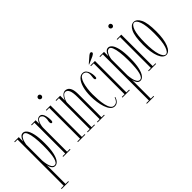

<svg xmlns="http://www.w3.org/2000/svg" viewBox="-59 -1337 2217 2217"><g transform="rotate(-45 1050.0 -228.0)"><path d="M10 250V240H53.5V-513.5H10V-523.5H83.5V-452Q87.5 -465 95.2 -482.2Q103 -499.5 117 -512.5Q131 -525.5 152.5 -525.5Q176.5 -525.5 198 -499.5Q219.5 -473.5 233 -415Q246.5 -356.5 246.5 -259Q246.5 -163.5 232.5 -104.2Q218.5 -45 196 -17.5Q173.5 10 148 10Q125.5 10 112 -3.5Q98.5 -17 91.8 -35.2Q85 -53.5 83.5 -67.5V240H128V250ZM149 -1Q181.5 -1 198 -62.2Q214.5 -123.5 214.5 -256.5Q214.5 -329.5 207.2 -386.8Q200 -444 186.2 -477Q172.5 -510 152 -510Q130.5 -510 116.2 -491.8Q102 -473.5 94.2 -448.5Q86.5 -423.5 83.5 -403.5V-139Q86 -109 92.5 -77Q99 -45 112.8 -23Q126.5 -1 149 -1Z M285.5 0V-10H329V-513.5H285.5V-523.5H359V-460Q359.5 -464.5 366.5 -480.8Q373.5 -497 388.2 -511.8Q403 -526.5 425.5 -526.5Q447.5 -526.5 460.8 -508.8Q474 -491 480.2 -462.5Q486.5 -434 486.5 -401Q486.5 -387 483.2 -378Q480 -369 471 -369Q461 -369 457.8 -378.2Q454.5 -387.5 454.5 -400Q454.5 -411.5 457.8 -422Q461 -432.5 461 -447.5Q461 -483 447.8 -498.8Q434.5 -514.5 420 -514.5Q398.5 -514.5 385 -493.5Q371.5 -472.5 365.2 -445Q359 -417.5 359 -397.5V-10H404.5V0Z M584.5 -652Q572.5 -652 564.5 -660Q556.5 -668 556.5 -679Q556.5 -690.5 564.5 -698.5Q572.5 -706.5 584.5 -706.5Q595 -706.5 602.5 -698.5Q610 -690.5 610 -679Q610 -668 602.5 -660Q595 -652 584.5 -652ZM526.5 0V-10H571V-513.5H526.5V-523.5H601V-10H646.5V0Z M685.5 0V-10H729.5V-513.5H685.5V-523.5H759.5V-446.5Q765.5 -464 777 -482.5Q788.5 -501 804.8 -513.8Q821 -526.5 841 -526.5Q857.5 -526.5 876 -516.8Q894.5 -507 907.8 -476.5Q921 -446 921 -383.5V-10H963V0H847.5V-10H891V-370Q891 -446 875.2 -479.8Q859.5 -513.5 829.5 -513.5Q815.5 -513.5 802.8 -501.2Q790 -489 780.2 -471.5Q770.5 -454 765 -436.8Q759.5 -419.5 759.5 -409V-10H804V0Z M1121 10Q1089.5 10 1067.2 -16Q1045 -42 1030.8 -83.8Q1016.5 -125.5 1009.8 -174Q1003 -222.5 1003 -267.5Q1003 -348.5 1019.5 -406.5Q1036 -464.5 1063.8 -495.5Q1091.5 -526.5 1124 -526.5Q1153 -526.5 1170.2 -507.8Q1187.5 -489 1195.5 -460.2Q1203.5 -431.5 1203.5 -401Q1203.5 -386 1201 -377.5Q1198.5 -369 1189 -369Q1179.5 -369 1176.5 -377Q1173.5 -385 1173.5 -396.5Q1173.5 -408 1176.2 -420.2Q1179 -432.5 1179 -447.5Q1179 -482.5 1163.2 -499Q1147.5 -515.5 1124 -515.5Q1101.5 -515.5 1084.8 -494Q1068 -472.5 1057.2 -437Q1046.5 -401.5 1041 -358Q1035.5 -314.5 1035.5 -270Q1035.5 -229 1038.8 -182.2Q1042 -135.5 1051 -94.2Q1060 -53 1077 -27Q1094 -1 1121 -1Q1152 -1 1169.2 -23Q1186.5 -45 1191 -65.5L1199.5 -61Q1190 -31 1170 -10.5Q1150 10 1121 10Z M1253 0V-10H1297.5V-513.5H1253V-523.5H1327.5V-10H1373V0ZM1251 -541.5 1249 -546 1329 -615Q1336 -621 1343.8 -625Q1351.5 -629 1358.5 -629Q1368.5 -629 1373.5 -619.5Q1375.5 -616 1375.5 -612.5Q1375.5 -603 1364.5 -595Q1353.5 -587 1342.5 -581.5Z M1402 250V240H1445.5V-513.5H1402V-523.5H1475.5V-452Q1479.5 -465 1487.2 -482.2Q1495 -499.5 1509 -512.5Q1523 -525.5 1544.5 -525.5Q1568.5 -525.5 1590 -499.5Q1611.5 -473.5 1625 -415Q1638.5 -356.5 1638.5 -259Q1638.5 -163.5 1624.5 -104.2Q1610.5 -45 1588 -17.5Q1565.5 10 1540 10Q1517.5 10 1504 -3.5Q1490.5 -17 1483.8 -35.2Q1477 -53.5 1475.5 -67.5V240H1520V250ZM1541 -1Q1573.5 -1 1590 -62.2Q1606.5 -123.5 1606.5 -256.5Q1606.5 -329.5 1599.2 -386.8Q1592 -444 1578.2 -477Q1564.5 -510 1544 -510Q1522.5 -510 1508.2 -491.8Q1494 -473.5 1486.2 -448.5Q1478.5 -423.5 1475.5 -403.5V-139Q1478 -109 1484.5 -77Q1491 -45 1504.8 -23Q1518.5 -1 1541 -1Z M1741 -652Q1729 -652 1721 -660Q1713 -668 1713 -679Q1713 -690.5 1721 -698.5Q1729 -706.5 1741 -706.5Q1751.5 -706.5 1759 -698.5Q1766.5 -690.5 1766.5 -679Q1766.5 -668 1759 -660Q1751.5 -652 1741 -652ZM1683 0V-10H1727.5V-513.5H1683V-523.5H1757.5V-10H1803V0Z M1961 11Q1911 11 1881.5 -63Q1852 -137 1852 -263.5Q1852 -402.5 1882.8 -464.5Q1913.5 -526.5 1961 -526.5Q2008.5 -526.5 2039.2 -464.5Q2070 -402.5 2070 -263.5Q2070 -137 2040 -63Q2010 11 1961 11ZM1961 2Q1993.5 2 2015.5 -65.2Q2037.5 -132.5 2037.5 -263.5Q2037.5 -392 2015.5 -454.8Q1993.5 -517.5 1961 -517.5Q1927.5 -517.5 1905.8 -454.8Q1884 -392 1884 -263.5Q1884 -132.5 1905.8 -65.2Q1927.5 2 1961 2Z"/></g></svg>

Font: Imbue 100pt Thin
Style: Regular
Weight: 100
Designer: Tyler Finck
Foundry: Etcetera Type Company
Version: Version 1.102; ttfautohint (v1.8.3)